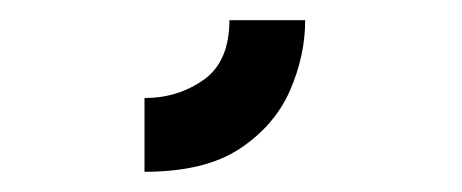

<svg xmlns="http://www.w3.org/2000/svg" viewBox="-20 -143 457 190"><path d="M123 27V-46Q156 -46 181.5 -64Q207 -82 207 -123H282Q282 -88 267 -53.5Q252 -19 217.5 4Q183 27 123 27Z"/></svg>

Font: Stick No Bills ExtraLight SemiBold
Style: Regular
Weight: 600
Version: Version 2.000